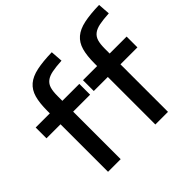

<svg xmlns="http://www.w3.org/2000/svg" viewBox="-187 -1035 1257 1257"><g transform="rotate(-45 441.5 -407.0)"><path d="M146 -440H16V-540H147V-563Q147 -636 160.5 -683.5Q174 -731 207.5 -759.5Q241 -788 297.5 -800Q354 -812 439 -814L445 -730Q390 -727 355 -720Q320 -713 299.5 -697Q279 -681 271 -654.5Q263 -628 263 -585V-540H420V-440H263V0H146ZM584 -440H454V-540H585V-563Q585 -636 598.5 -683.5Q612 -731 645.5 -759.5Q679 -788 735.5 -800Q792 -812 877 -814L883 -730Q828 -727 793 -720Q758 -713 737.5 -697Q717 -681 709 -654.5Q701 -628 701 -585V-540H858V-440H701V0H584Z"/></g></svg>

Font: Encode Sans Wide
Style: Medium
Weight: 500
Designer: Pablo Impallari, Andres Torresi
Foundry: Pablo Impallari, Andres Torresi
Version: Version 1.000; ttfautohint (v1.00) -l 8 -r 50 -G 200 -x 14 -